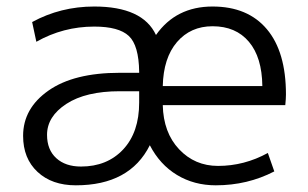

<svg xmlns="http://www.w3.org/2000/svg" viewBox="-20 -550 929 580"><path d="M471.7 -290H772.5Q771.5 -377 731.9 -423.8Q692.4 -470.7 622.1 -470.7Q555.7 -470.7 514.6 -422.9Q473.6 -375 471.7 -290ZM471.7 -232.4Q473.6 -149.4 521 -99.1Q568.4 -48.8 638.7 -48.8Q717.8 -48.8 789.1 -87.9L808.6 -32.2Q727.5 9.8 631.8 9.8Q566.4 9.8 514.6 -21.5Q462.9 -52.7 432.6 -111.3Q372.1 9.8 209 9.8Q136.7 9.8 93.3 -30.8Q49.8 -71.3 49.8 -139.6Q49.8 -222.7 126.5 -276.4Q203.1 -330.1 341.8 -330.1H400.4V-333Q399.4 -413.1 369.1 -441.4Q338.9 -469.7 264.6 -469.7Q170.9 -469.7 89.8 -423.8L77.1 -483.4Q163.1 -530.3 264.6 -530.3Q411.1 -530.3 451.2 -444.3Q511.7 -530.3 622.1 -530.3Q728.5 -530.3 786.1 -461.9Q843.8 -393.6 843.8 -264.6Q843.8 -252 841.8 -232.4ZM122.1 -142.6Q122.1 -97.7 149.9 -72.3Q177.7 -46.9 224.6 -46.9Q303.7 -46.9 352.1 -98.6Q400.4 -150.4 400.4 -240.2V-274.4H341.8Q239.3 -274.4 180.7 -236.3Q122.1 -198.2 122.1 -142.6Z"/></svg>

Font: Gen Shin Gothic Normal
Style: Regular
Weight: 300
Designer: [Source Han Sans]
Ryoko NISHIZUKA  (kana & ideographs); Paul D. Hunt (Latin, Greek & Cyrillic); Wenlong ZHANG  (bopomofo
Version: Version 1.002.20150607